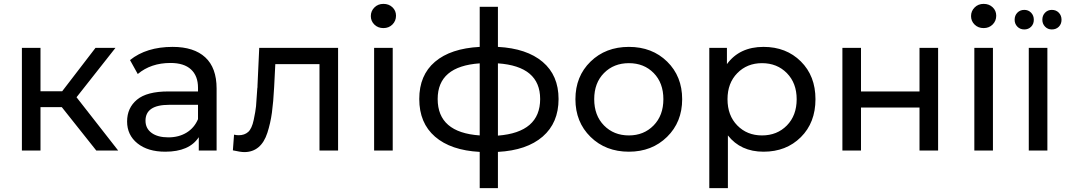

<svg xmlns="http://www.w3.org/2000/svg" viewBox="-20 -777 5518 991"><path d="M590 0H477L299 -224H189V0H93V-530H189V-306H301L473 -530H576L375 -275Z M871 -535Q981 -535 1039.5 -481Q1098 -427 1098 -320V0H1006V-69Q957 6 833 6Q743 6 689.5 -37Q636 -80 636 -150Q636 -220 687 -262.5Q738 -305 849 -305H1002V-324Q1002 -385 966 -418.5Q930 -452 860 -452Q759 -452 691 -395L651 -467Q736 -535 871 -535ZM849 -68Q903 -68 943 -92.5Q983 -117 1002 -162V-236H853Q731 -236 731 -154Q731 -114 762.5 -91Q794 -68 849 -68Z M1309 -334 1318 -530H1725V0H1629V-446H1401L1395 -328Q1391 -250 1383.5 -195.5Q1376 -141 1360 -91.5Q1344 -42 1314 -17Q1284 8 1241 8Q1222 8 1182 -1L1188 -82Q1201 -79 1212 -79Q1242 -79 1261 -96Q1280 -113 1289.5 -158Q1299 -203 1301.5 -228.5Q1304 -254 1308 -321Q1308 -323 1308.5 -324Q1309 -325 1309 -327Q1309 -329 1309 -330.5Q1309 -332 1309 -334Z M2024 -696Q2024 -669 2005.5 -650.5Q1987 -632 1959 -632Q1931 -632 1912.5 -650Q1894 -668 1894 -694Q1894 -720 1912.5 -738.5Q1931 -757 1959 -757Q1987 -757 2005.5 -739.5Q2024 -722 2024 -696ZM2007 0H1911V-530H2007Z M2863 -266Q2863 -143 2781 -72Q2699 -1 2550 7V194H2456V7Q2307 -1 2225.5 -71.5Q2144 -142 2144 -266Q2144 -389 2225 -458Q2306 -527 2456 -535V-742H2550V-535Q2699 -527 2781 -457.5Q2863 -388 2863 -266ZM2239 -266Q2239 -93 2456 -78V-450Q2239 -435 2239 -266ZM2550 -450V-77Q2768 -94 2768 -266Q2768 -435 2550 -450Z M3226 6Q3106 6 3028 -70.5Q2950 -147 2950 -265Q2950 -383 3028 -459Q3106 -535 3226 -535Q3346 -535 3423.5 -459Q3501 -383 3501 -265Q3501 -147 3423 -70.5Q3345 6 3226 6ZM3226 -78Q3303 -78 3353.5 -129.5Q3404 -181 3404 -265Q3404 -349 3354 -400Q3304 -451 3226 -451Q3148 -451 3097.5 -400Q3047 -349 3047 -265Q3047 -181 3097.5 -129.5Q3148 -78 3226 -78Z M3921 -535Q4038 -535 4113.5 -460Q4189 -385 4189 -265Q4189 -144 4113.5 -69Q4038 6 3921 6Q3803 6 3737 -78V194H3641V-530H3732V-446Q3797 -535 3921 -535ZM3913 -78Q3991 -78 4041.5 -129.5Q4092 -181 4092 -265Q4092 -348 4041.5 -399.5Q3991 -451 3913 -451Q3836 -451 3785.5 -399.5Q3735 -348 3735 -265Q3735 -181 3785.5 -129.5Q3836 -78 3913 -78Z M4424 0H4328V-530H4424V-305H4726V-530H4822V0H4726V-222H4424Z M5122 -696Q5122 -669 5103.5 -650.5Q5085 -632 5057 -632Q5029 -632 5010.5 -650Q4992 -668 4992 -694Q4992 -720 5010.5 -738.5Q5029 -757 5057 -757Q5085 -757 5103.5 -739.5Q5122 -722 5122 -696ZM5105 0H5009V-530H5105Z M5267 -625Q5245 -625 5231 -639.5Q5217 -654 5217 -675Q5217 -697 5231 -711.5Q5245 -726 5267 -726Q5288 -726 5302 -711.5Q5316 -697 5316 -675Q5316 -653 5302 -639Q5288 -625 5267 -625ZM5409 -625Q5388 -625 5374 -639.5Q5360 -654 5360 -675Q5360 -697 5374 -711.5Q5388 -726 5409 -726Q5431 -726 5445 -711.5Q5459 -697 5459 -675Q5459 -653 5445 -639Q5431 -625 5409 -625ZM5386 0H5290V-530H5386Z"/></svg>

Font: false
Style: Regular
Weight: 500
Designer: Julieta Ulanovsky
Foundry: Julieta Ulanovsky
Version: Version 7.222;hotconv 1.0.109;makeotfexe 2.5.65596